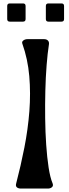

<svg xmlns="http://www.w3.org/2000/svg" viewBox="-20 -1098 401 1118"><path d="M74 -29Q101 -132 122 -239Q143 -346 151 -450.5Q159 -555 150.5 -654.5Q142 -754 110 -844Q106 -855 116 -862.5Q126 -870 140 -870H237Q251 -870 259 -862Q267 -854 265 -840Q257 -789 251.5 -719Q246 -649 244 -570Q242 -491 243 -409.5Q244 -328 249 -255Q254 -182 263 -123Q272 -64 286 -31Q292 -16 282.5 -8Q273 0 259 0H102Q87 0 78.5 -7Q70 -14 74 -29ZM247 -1063Q247 -1078 262 -1078H338Q353 -1078 353 -1063V-987Q353 -972 338 -972H262Q247 -972 247 -987ZM22 -1063Q22 -1078 37 -1078H114Q129 -1078 129 -1063V-987Q129 -972 114 -972H37Q22 -972 22 -987Z"/></svg>

Font: OpenDyslexic 3
Style: Regular
Weight: 400
Designer: Abelardo Gonzalez
Version: Version 1.000;PS 001.001;hotconv 1.0.56